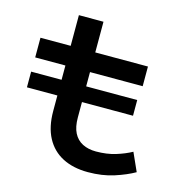

<svg xmlns="http://www.w3.org/2000/svg" viewBox="-94 -690 761 792"><g transform="rotate(15 286.0 -294.0)"><path d="M17 -259V-326H470V-259ZM350 14Q287 14 241.5 -9.5Q196 -33 171.5 -79Q147 -125 147 -193V-602H252V-193Q252 -153 265 -127.5Q278 -102 302.5 -89.5Q327 -77 360 -77Q406 -77 443.5 -88.5Q481 -100 510 -116L545 -38Q510 -18 460.5 -2Q411 14 350 14ZM18 -387V-471H477V-387Z"/></g></svg>

Font: BioRhyme SemiExpanded
Style: Regular
Weight: 400
Width: 6
Designer: Aoife Mooney
Foundry: Aoife Mooney Type
Version: Version 1.600;gftools[0.9.33]